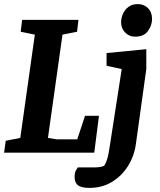

<svg xmlns="http://www.w3.org/2000/svg" viewBox="-25 -745 779 937"><path d="M-5 0 3 -58 74 -72 145 -576 76 -590 83 -648H358L351 -590L280 -576L209 -72L251 -65H352L390 -180H458L435 0ZM411 172Q373 172 356 159.5Q339 147 339 118Q339 97 347 84Q355 71 355 72H436Q457 72 470.5 68.5Q484 65 485 62Q492 51 498.5 30Q505 9 512 -40L569 -408L495 -424V-486L689 -505V-408L638 -41Q630 17 599.5 65.5Q569 114 521 143Q473 172 411 172ZM635 -566Q605 -566 585.5 -586.5Q566 -607 566 -636Q566 -657 575 -677.5Q584 -698 602 -711.5Q620 -725 648 -725Q677 -725 697 -705.5Q717 -686 717 -652Q717 -621 697 -593.5Q677 -566 635 -566Z"/></svg>

Font: Faustina
Style: Bold Italic
Weight: 700
Italic angle: -8°
Designer: Alfonso Garcia
Foundry: http://www.omnibus-type.com
Version: Version 1.200